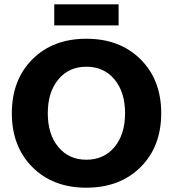

<svg xmlns="http://www.w3.org/2000/svg" viewBox="-20 -860 804 892"><path d="M232 -742V-840H531V-742ZM381 -118Q463 -118 512 -177Q561 -236 561 -334Q561 -432 512 -491Q463 -550 381 -550Q300 -550 251 -491Q202 -432 202 -334Q202 -236 251 -177Q300 -118 381 -118ZM381 12Q226 12 130.5 -83.5Q35 -179 35 -334Q35 -489 130.5 -584.5Q226 -680 381 -680Q537 -680 633 -584.5Q729 -489 729 -334Q729 -179 633 -83.5Q537 12 381 12Z"/></svg>

Font: Atkinson Hyperlegible Pro
Style: Bold
Weight: 700
Designer: Elliott Scott, Megan Eiswerth, Linus Boman, Theodore Petrosky, Jacob Perez
Foundry: Braille Institute
Version: Version 1.5.1